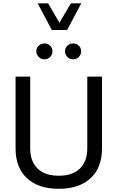

<svg xmlns="http://www.w3.org/2000/svg" viewBox="-20 -1151 720 1176"><path d="M210.7 -1130.6 297.4 -967.3H391.1L478 -1130.6H414.1L344.2 -1011.5L274.7 -1130.6ZM202.4 -836.9Q202.4 -816.9 216.8 -802.2Q231.2 -787.6 252 -787.6Q272.9 -787.6 287.1 -802.2Q301.3 -816.9 301.3 -836.9Q301.3 -856.9 287.1 -871Q272.9 -885 252 -885Q231.2 -885 216.8 -871Q202.4 -856.9 202.4 -836.9ZM378.2 -836.9Q378.2 -816.9 392.5 -802.2Q406.7 -787.6 427.5 -787.6Q448.5 -787.6 462.8 -802.2Q477.1 -816.9 477.1 -836.9Q477.1 -856.9 462.8 -871Q448.5 -885 427.5 -885Q406.7 -885 392.5 -871Q378.2 -856.9 378.2 -836.9ZM514.6 -681.9V-241.9Q514.6 -163.3 469.8 -119Q425 -74.7 340 -74.7Q254.9 -74.7 210 -119Q165 -163.3 165 -241.9V-681.9H75.4V-241.7Q75.4 -124.2 145.3 -59.4Q215.1 5.4 339.8 5.4Q464.8 5.4 534.8 -59.4Q604.7 -124.2 604.7 -241.7V-681.9Z"/></svg>

Font: Estedad-FD-VF Thin
Style: Regular
Weight: 100
Designer: Amin Abedi
Version: Version 5.0